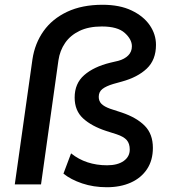

<svg xmlns="http://www.w3.org/2000/svg" viewBox="-20 -773 722 805"><path d="M428 12Q372 12 324.5 -4Q277 -20 246 -45L278 -130Q309 -105 347 -92.5Q385 -80 429 -80Q473 -80 498.5 -98Q524 -116 524 -146Q524 -171 511.5 -185.5Q499 -200 469 -210L425 -224Q364 -244 328.5 -276.5Q293 -309 293 -364Q293 -423 333 -458Q373 -493 442 -510L476 -518Q502 -525 517.5 -540.5Q533 -556 533 -579Q533 -608 503 -635Q473 -662 407 -662Q352 -662 313.5 -643.5Q275 -625 253 -593Q231 -561 225 -520L152 0H42L116 -524Q126 -591 162.5 -642.5Q199 -694 261.5 -723.5Q324 -753 410 -753Q482 -753 532 -729Q582 -705 608 -667Q634 -629 634 -585Q634 -522 595.5 -485.5Q557 -449 491 -431L455 -421Q425 -412 409.5 -400Q394 -388 394 -367Q394 -349 405.5 -337.5Q417 -326 442 -317L491 -301Q553 -280 587 -245.5Q621 -211 621 -153Q621 -101 596.5 -64Q572 -27 528.5 -7.5Q485 12 428 12Z"/></svg>

Font: Finlandica Medium
Style: Italic
Weight: 500
Italic angle: -8°
Designer: Niklas Ekholm, Juho Hiilivirta, Jaakko Suomalainen
Foundry: Helsinki Type Studio
Version: Version 1.063